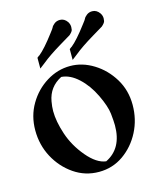

<svg xmlns="http://www.w3.org/2000/svg" viewBox="-99 -688 634 771"><g transform="rotate(-15 218.5 -303.0)"><path d="M96.7 -449.2V-494.1Q100.1 -496.1 102.1 -498.3Q104 -500.5 106.4 -501Q132.3 -522 172.4 -575.2Q186.5 -593.3 187 -595.7Q189.5 -602.1 199.2 -609.9Q209 -617.7 222.7 -617.7Q241.2 -617.7 253.4 -600.1Q259.8 -589.8 259.8 -578.6Q259.8 -574.7 258.8 -567.4Q257.8 -560.1 244.6 -548.3Q242.2 -546.4 199.2 -521Q147.9 -490.2 119.6 -466.8ZM231 -449.2V-494.1Q234.4 -496.1 236.6 -498.3Q238.8 -500.5 240.7 -501Q266.6 -522 306.6 -575.2Q320.8 -593.3 321.3 -595.7Q323.7 -602.1 333.5 -609.9Q343.3 -617.7 356.9 -617.7Q375.5 -617.7 387.7 -600.1Q394.5 -589.8 394.5 -578.6Q394.5 -574.7 393.3 -567.4Q392.1 -560.1 378.9 -548.3Q376.5 -546.4 333.5 -521Q282.2 -490.2 253.9 -466.8ZM217.8 12.7Q160.6 12.7 114 -19.3Q67.4 -51.3 40 -102.5Q12.7 -153.8 12.7 -214.4Q12.7 -274.4 41.3 -322.8Q69.8 -371.1 116 -399.7Q162.1 -428.2 214.4 -428.2Q264.6 -428.2 311.3 -399.4Q357.9 -370.6 387.5 -322Q417 -273.4 417 -212.9Q417 -152.8 390.9 -101.8Q364.7 -50.8 319.6 -19Q274.4 12.7 217.8 12.7ZM255.9 -21Q327.1 -55.7 327.1 -151.4Q327.1 -168.9 323.7 -200.4Q320.3 -231.9 297.1 -280.5Q273.9 -329.1 239.5 -360.8Q205.1 -392.6 168.9 -395Q116.2 -368.2 106 -310.5Q102.1 -289.1 102.1 -270.5Q102.1 -228 120.1 -173.6Q138.2 -119.1 177.7 -72.3Q217.3 -25.4 255.9 -21Z"/></g></svg>

Font: Quaaykop
Style: Medium
Weight: 500
Designer: Tup Wanders
Foundry: Free font, DO NOT SELL
Version: Version 1.00;July 31, 2023;FontCreator 11.5.0.2430 64-bit